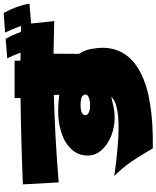

<svg xmlns="http://www.w3.org/2000/svg" viewBox="79 -948 872 1071"><g transform="rotate(-90 515.5 -412.0)"><path d="M934 -546Q872 -548 752 -550L751 -408Q770 -380 778 -343Q785 -303 785 -278Q785 -136 645.5 -64Q506 8 224 4L205 -28Q172 -84 144 -124Q116 -164 70 -211Q239 -187 341 -187Q475 -187 512 -228Q471 -218 447.5 -213.5Q424 -209 394 -209Q344 -209 295.5 -227.5Q247 -246 215.5 -280.5Q184 -315 184 -359Q184 -413 219.5 -450.5Q255 -488 311 -506Q367 -524 429 -524Q478 -524 523 -518L522 -548Q285 -542 34 -521L23 -721Q268 -731 505 -734L504 -767H713V-734H758Q741 -779 726 -808L835 -817Q857 -778 873 -732L907 -731Q890 -779 870 -820L979 -828Q1019 -756 1031 -684L921 -675Q921 -677 920 -678ZM524 -370Q524 -386 509.5 -392.5Q495 -399 466 -399Q409 -399 409 -372Q409 -361 423.5 -353.5Q438 -346 464 -346Q486 -346 505 -352.5Q524 -359 524 -370Z"/></g></svg>

Font: Mantou Sans
Style: Regular
Weight: 400
Designer: Mant0u / artakana
Foundry: Mant0u / artakana
Version: Version 1.001;October 22, 2023;FontCreator 14.0.0.2901 64-bi